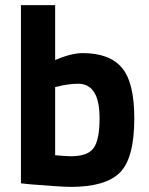

<svg xmlns="http://www.w3.org/2000/svg" viewBox="-20 -720 584 752"><path d="M304 -512Q409 -512 457.5 -454.5Q506 -397 506 -257Q506 -101 450 -44.5Q394 12 257 12Q236 12 187 8.5Q138 5 100 2L62 -2V-700H196V-485Q260 -512 304 -512ZM257 -108Q324 -108 347 -140.5Q370 -173 370 -257Q370 -392 286 -392Q268 -392 245.5 -389Q223 -386 210 -382L196 -379V-112Q242 -108 257 -108Z"/></svg>

Font: TitilliumText
Style: ExtraBold
Weight: 800
Designer: Accademia di Belle Arti di Urbino and others
Foundry: Accademia di Belle Arti di Urbino and others.
Version: Version 60.001